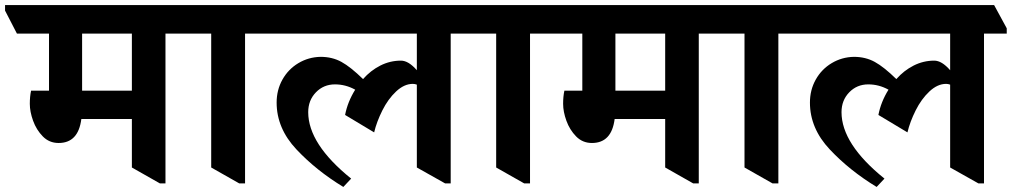

<svg xmlns="http://www.w3.org/2000/svg" viewBox="-76 -689 4005 760"><path d="M669 -577V-556H579V37H557L446 -26V-218H246Q234 -123 156 -123Q119 -123 93.5 -149Q68 -175 55 -211Q42 -247 42 -278Q42 -307 47 -330H118V-556H-9L-56 -647V-669H621ZM446 -330V-556H249V-330Z M983 -577V-556H894V37H871L760 -26V-556H661L614 -647V-669H934Z M1798 -556H1708V37H1686L1574 -26V-354Q1566 -357 1558 -357Q1524 -357 1492 -327Q1460 -297 1437.5 -252Q1415 -207 1405 -165L1290 -234Q1300 -286 1330 -334Q1292 -355 1250 -355Q1205 -355 1174.5 -323.5Q1144 -292 1144 -245Q1144 -119 1314 18L1283 51Q1176 -14 1097.5 -97.5Q1019 -181 1019 -283Q1019 -333 1042 -374Q1065 -415 1105 -439Q1145 -463 1193 -464Q1239 -464 1275.5 -444Q1312 -424 1361 -376Q1391 -410 1429.5 -429.5Q1468 -449 1511 -449Q1541 -449 1574 -411V-556H974L927 -647V-669H1748L1798 -577Z M2111 -577V-556H2022V37H1999L1888 -26V-556H1789L1742 -647V-669H2062Z M2780 -577V-556H2690V37H2668L2557 -26V-218H2357Q2345 -123 2267 -123Q2230 -123 2204.5 -149Q2179 -175 2166 -211Q2153 -247 2153 -278Q2153 -307 2158 -330H2229V-556H2102L2055 -647V-669H2732ZM2557 -330V-556H2360V-330Z M3094 -577V-556H3005V37H2982L2871 -26V-556H2772L2725 -647V-669H3045Z M3909 -556H3819V37H3797L3685 -26V-354Q3677 -357 3669 -357Q3635 -357 3603 -327Q3571 -297 3548.5 -252Q3526 -207 3516 -165L3401 -234Q3411 -286 3441 -334Q3403 -355 3361 -355Q3316 -355 3285.5 -323.5Q3255 -292 3255 -245Q3255 -119 3425 18L3394 51Q3287 -14 3208.5 -97.5Q3130 -181 3130 -283Q3130 -333 3153 -374Q3176 -415 3216 -439Q3256 -463 3304 -464Q3350 -464 3386.5 -444Q3423 -424 3472 -376Q3502 -410 3540.5 -429.5Q3579 -449 3622 -449Q3652 -449 3685 -411V-556H3085L3038 -647V-669H3859L3909 -577Z"/></svg>

Font: Martel Heavy
Style: Regular
Weight: 900
Designer: Dan Reynolds
Foundry: Dan Reynolds
Version: Version 1.001; ttfautohint (v1.1) -l 5 -r 5 -G 72 -x 0 -D la